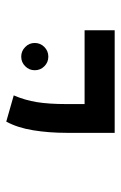

<svg xmlns="http://www.w3.org/2000/svg" viewBox="96 -722 394 626"><g transform="rotate(90 293.0 -409.0)"><path d="M376.5 -232.4 291 -256.8Q306.6 -293 313 -332.3Q319.3 -371.6 319.3 -428.2V-585.9H413.1V-428.2Q413.1 -371.6 404.8 -320.3Q396.5 -269 376.5 -232.4ZM78.6 -487.8V-585.9H413.1V-487.8ZM164.6 -281.2Q146.5 -281.2 133.3 -294.2Q120.1 -307.1 120.1 -325.2Q120.1 -343.8 133.3 -356.7Q146.5 -369.6 164.6 -369.6Q183.1 -369.6 196 -356.7Q209 -343.8 209 -325.2Q209 -307.1 196 -294.2Q183.1 -281.2 164.6 -281.2Z"/></g></svg>

Font: Cascadia Mono
Style: Regular
Weight: 400
Monospace: yes
Designer: Aaron Bell
Foundry: Saja Typeworks
Version: Version 2404.023